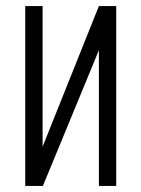

<svg xmlns="http://www.w3.org/2000/svg" viewBox="-20 -611 465 631"><path d="M63 0V-591H120V-129L305 -591H362V0H305V-446L121 0Z"/></svg>

Font: Alumni Sans
Style: Regular
Weight: 400
Designer: Robert E. Leuschke
Foundry: Robert E. Leuschke
Version: Version 1.018